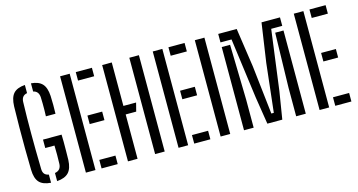

<svg xmlns="http://www.w3.org/2000/svg" viewBox="-76 -1018 2502 1340"><g transform="rotate(-15 1175.0 -347.5)"><path d="M154.3 5.3Q96.2 1.2 70.4 -27.5Q44.6 -56.2 43.1 -117.4Q41.4 -193.2 40.7 -270.5Q39.9 -347.8 40.7 -424.6Q41.4 -501.3 43.1 -576Q45.1 -639.4 71 -668.3Q96.9 -697.2 154.3 -701.3V-642.3Q114 -635.2 112.3 -590.3Q110.5 -534.7 109.8 -479Q109.1 -423.4 109.1 -365.1Q109.1 -306.8 109.8 -242.9Q110.5 -179 112.3 -106.1Q112.5 -83.2 122.5 -70.4Q132.5 -57.7 154.3 -53.7ZM198.3 5.3V-53.3Q241.9 -60.4 244.3 -106.1Q245.6 -136.6 245.5 -172Q245.5 -207.4 244.5 -239.3H177.9V-300.1H312.1Q313.2 -279.4 313.2 -247.5Q313.2 -215.7 312.9 -181.2Q312.5 -146.7 311.9 -117.6Q309.3 -56.3 282.5 -27.6Q255.7 1.1 198.3 5.3ZM239.5 -451.9Q240.6 -472.2 240.8 -496.5Q241.1 -520.7 240.8 -545.1Q240.5 -569.6 239.5 -590.3Q236.6 -634.1 198.3 -642.2V-701.3Q252.5 -697.1 278.7 -669.2Q304.8 -641.3 308.1 -580.6Q309.6 -545.5 309.7 -514.9Q309.7 -484.3 308.7 -451.9Z M407.4 0V-696H476.7V0ZM520.7 0V-61.6H637.3V0ZM520.7 -320.4V-382H627.3V-320.4ZM520.7 -634.8V-696H637.3V-634.8Z M711.4 0V-696H780.7V-382H872.4L856.7 -320.4H780.7V0ZM907.6 0V-696H976.8V0Z M1076.9 0V-696H1146.2V0ZM1190.2 0V-61.6H1306.8V0ZM1190.2 -320.4V-382H1296.8V-320.4ZM1190.2 -634.8V-696H1306.8V-634.8Z M1380.9 0V-696H1450.2V0Z M1719.2 -2.4 1688 -200.4 1629.7 -634.8H1549.9V-696H1683.5L1724.7 -414.5L1764.3 -63.6H1782.2L1821.6 -414.5L1862.8 -696H1996.2V-634.8H1916.4L1859.1 -200.4L1827.1 -2.4ZM1549.9 0V-601.4H1610.3L1619.6 -204.9V0ZM1926.7 0V-204.9L1936.2 -601.4H1996.2V0Z M2095.9 0V-696H2165.2V0ZM2209.2 0V-61.6H2325.8V0ZM2209.2 -320.4V-382H2315.8V-320.4ZM2209.2 -634.8V-696H2325.8V-634.8Z"/></g></svg>

Font: Big Shoulders Stencil Display SC Thin
Style: Regular
Weight: 100
Designer: Patric King
Foundry: XO Type Co
Version: Version 2.001